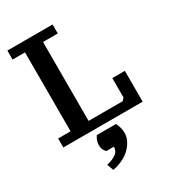

<svg xmlns="http://www.w3.org/2000/svg" viewBox="-235 -818 1078 1218"><g transform="rotate(-30 304.5 -209.0)"><path d="M22 -639V-705H353V-639H245V-61H495L511 -79V-221H603V5H22V-61H113V-639ZM208 240Q255 228 278.5 210Q302 192 302 163V161H246Q232 145 228 131.5Q224 118 224 104Q224 74 245 43H386Q405 82 405 117Q405 149 390.5 176.5Q376 204 353 226Q330 248 299 263Q268 278 226 287Z"/></g></svg>

Font: PT Serif Caption
Style: Semibold
Weight: 600
Designer: A.Korolkova, O.Umpeleva, V.Yefimov
Foundry: ParaType Ltd
Version: Version 1.00;May 2, 2020;FontCreator 12.0.0.2544 64-bit